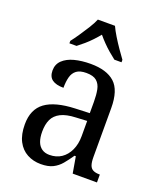

<svg xmlns="http://www.w3.org/2000/svg" viewBox="-143 -858 808 959"><g transform="rotate(20 261.5 -378.0)"><path d="M188 10Q148 10 115.5 -7.5Q83 -25 64.5 -60.5Q46 -96 46 -150Q46 -230 98 -268Q150 -306 256 -310L332 -313V-373Q332 -410 326.5 -437.5Q321 -465 303 -480.5Q285 -496 248 -496Q214 -496 196 -482.5Q178 -469 171.5 -444.5Q165 -420 165 -387Q125 -387 104.5 -402Q84 -417 84 -450Q84 -483 106.5 -504.5Q129 -526 167 -536Q205 -546 253 -546Q338 -546 381 -507Q424 -468 424 -373V-114Q424 -86 429.5 -70.5Q435 -55 448 -48.5Q461 -42 481 -42H484V0H355L340 -87H333Q314 -59 295.5 -37Q277 -15 252 -2.5Q227 10 188 10ZM213 -48Q250 -48 276.5 -66Q303 -84 318 -116.5Q333 -149 333 -191V-272L275 -269Q224 -267 194.5 -252Q165 -237 152.5 -210.5Q140 -184 140 -145Q140 -114 148 -92.5Q156 -71 172.5 -59.5Q189 -48 213 -48ZM117 -619Q132 -638 149.5 -664Q167 -690 184 -717Q201 -744 210 -766H301Q311 -744 327.5 -717Q344 -690 362 -664Q380 -638 394 -619V-606H356Q339 -619 321 -634.5Q303 -650 286 -667.5Q269 -685 255 -702Q241 -685 224.5 -667.5Q208 -650 190 -634.5Q172 -619 155 -606H117Z"/></g></svg>

Font: Noto Serif Khmer SemiCondensed
Style: Regular
Weight: 400
Width: 4
Designer: Danh Hong and the Monotype Design Team
Foundry: Monotype Imaging Inc.
Version: Version 2.004